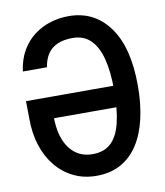

<svg xmlns="http://www.w3.org/2000/svg" viewBox="-84 -810 768 894"><g transform="rotate(-10 300.0 -362.5)"><path d="M300.5 14.5Q242 14.5 193.8 -8.8Q145.5 -32 110.5 -74.2Q75.5 -116.5 56.8 -174.2Q38 -232 38 -301L37 -385L151.5 -336.5V-288.5Q152.5 -192.5 192.5 -140.2Q232.5 -88 300.5 -88Q355 -88 387.8 -119Q420.5 -150 435.2 -211.8Q450 -273.5 450 -365.5Q450 -450 434.8 -510.8Q419.5 -571.5 386.8 -604.2Q354 -637 301.5 -637Q259 -637 229.8 -624.2Q200.5 -611.5 183.5 -586.5Q166.5 -561.5 160.5 -523.5H46.5Q54 -580 78 -621Q102 -662 137.2 -688.5Q172.5 -715 214.5 -727.8Q256.5 -740.5 300.5 -740.5Q421.5 -740.5 492 -643.8Q562.5 -547 562.5 -365.5Q562.5 -279.5 546.2 -209.5Q530 -139.5 497.2 -89.2Q464.5 -39 415.5 -12.2Q366.5 14.5 300.5 14.5ZM54 -284 37 -385H491.5V-284Z"/></g></svg>

Font: Spline Sans Mono Medium
Style: Regular
Weight: 500
Monospace: yes
Version: Version 1.004